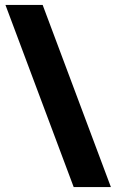

<svg xmlns="http://www.w3.org/2000/svg" viewBox="-20 -744 470 774"><path d="M152 -724H2L277 10H427Z"/></svg>

Font: Noto Sans Condensed Black
Style: Regular
Weight: 900
Width: 3
Designer: Monotype Design Team
Foundry: Monotype Imaging Inc.
Version: Version 2.013